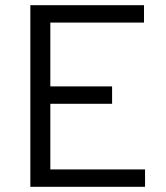

<svg xmlns="http://www.w3.org/2000/svg" viewBox="-20 -720 640 740"><path d="M97 0V-700H535V-633H174V-387H412V-320H174V-67H539V0Z"/></svg>

Font: Red Hat Mono
Style: Regular
Weight: 300
Monospace: yes
Designer: Pentagram, MCKL
Foundry: Pentagram, MCKL
Version: Version 1.023